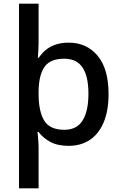

<svg xmlns="http://www.w3.org/2000/svg" viewBox="-20 -780 660 1040"><path d="M568 -270Q568 -179 541 -116Q514 -53 465.5 -21.5Q417 10 352 10Q291 10 251.5 -12Q212 -34 189 -65H183Q184 -57 185.5 -41.5Q187 -26 188 -10Q189 6 189 17V240H83V-760H189V-546Q189 -529 187.5 -505Q186 -481 185 -467H190Q205 -490 227 -508.5Q249 -527 280 -538Q311 -549 352 -549Q449 -549 508.5 -478.5Q568 -408 568 -270ZM459 -272Q459 -367 427 -414.5Q395 -462 328 -462Q253 -462 222 -419Q191 -376 189 -289V-271Q189 -178 219 -127.5Q249 -77 329 -77Q396 -77 427.5 -127.5Q459 -178 459 -272Z"/></svg>

Font: Noto Sans Cham Medium
Style: Regular
Weight: 500
Version: Version 2.002